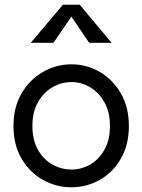

<svg xmlns="http://www.w3.org/2000/svg" viewBox="-20 -782 602 812"><path d="M282 10Q218 10 162 -21Q106 -52 71.5 -110.5Q37 -169 37 -249Q37 -329 71.5 -387.5Q106 -446 162 -478Q218 -510 282 -510Q346 -510 401.5 -478Q457 -446 491 -387.5Q525 -329 525 -249Q525 -169 491 -110.5Q457 -52 401.5 -21Q346 10 282 10ZM282 -65Q324 -65 361 -86Q398 -107 421.5 -148.5Q445 -190 445 -249Q445 -308 421.5 -349.5Q398 -391 361 -413Q324 -435 282 -435Q240 -435 202.5 -413.5Q165 -392 141 -350.5Q117 -309 117 -249Q117 -190 140.5 -148.5Q164 -107 202 -86Q240 -65 282 -65ZM317 -762 452 -601H357L262 -741H302L206 -601H110L246 -762Z"/></svg>

Font: Syne
Style: Regular
Weight: 400
Designer: Lucas Descroix
Foundry: Bonjour Monde
Version: Version 2.200